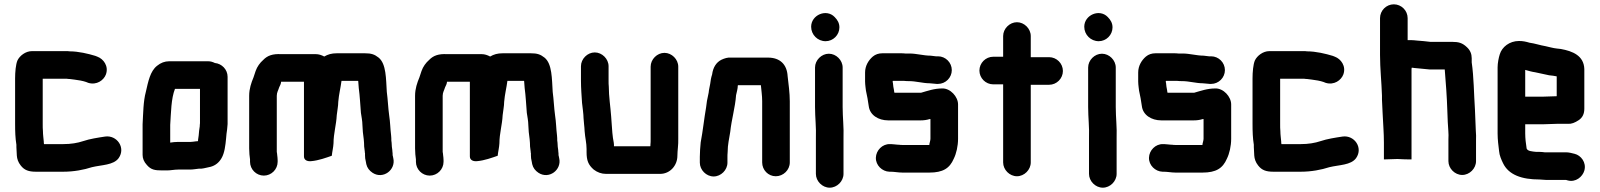

<svg xmlns="http://www.w3.org/2000/svg" viewBox="-20 -761 7416 890"><path d="M56 -90V-79C56 -67 58 -53 58 -40C59 -25 64 -9 76 6C93 28 113 35 147 35H273C323 35 369 26 406 14C451 3 506 5 530 -28C564 -76 522 -136 467 -128C434 -123 395 -117 366 -107C339 -98 309 -93 273 -93H184C183 -97 183 -101 183 -104C182 -118 179 -136 179 -154C178 -163 178 -174 178 -187V-396H282C288 -396 293 -396 297 -395C300 -395 304 -395 309 -394L325 -392C342 -390 365 -386 379 -381L389 -377C428 -365 461 -389 471 -416C485 -455 459 -488 432 -498L422 -502C389 -512 344 -523 303 -523C298 -524 292 -524 285 -524H128C98 -524 71 -502 61 -481C53 -463 50 -426 50 -398V-187C50 -151 51 -121 56 -90Z M862 -103H802C793 -103 782 -102 769 -100V-182C773 -241 773 -303 791 -349H907V-190C906 -183 906 -179 906 -176L903 -155L901 -133L898 -112V-107C895 -106 892 -106 889 -106C880 -105 870 -103 862 -103ZM806 25H862C869 25 877 24 885 23L901 21H912C926 20 945 14 957 12C978 6 995 -7 1007 -28C1021 -52 1025 -87 1028 -119L1030 -141C1032 -158 1034 -164 1035 -186V-405C1035 -439 1008 -466 976 -469C966 -474 956 -477 945 -477H764C744 -477 725 -470 708 -456C676 -431 667 -383 656 -335C644 -291 644 -237 641 -185V-43C641 -27 647 -11 661 4C680 26 698 29 732 29H755C770 29 789 25 806 25Z M1139 -22V-11C1139 24 1168 53 1203 53C1238 53 1267 24 1267 -11V-18C1267 -26 1266 -34 1265 -42C1265 -46 1264 -51 1263 -57V-317C1263 -333 1270 -342 1274 -356C1278 -364 1283 -374 1283 -382H1389V-36C1389 -19 1404 -12 1423 -14C1457 -17 1492 -30 1518 -39C1520 -59 1525 -77 1526 -97C1526 -142 1539 -183 1541 -227C1543 -248 1548 -269 1548 -289C1551 -325 1559 -354 1563 -386H1640C1641 -384 1641 -382 1641 -379C1642 -370 1642 -361 1643 -353C1648 -317 1650 -274 1653 -238C1655 -223 1660 -200 1660 -181L1662 -149C1665 -127 1668 -104 1668 -82C1669 -73 1670 -65 1671 -58C1671 -55 1671 -53 1672 -51V-41C1672 -32 1673 -22 1676 -11L1678 0C1682 17 1692 30 1707 40C1756 72 1816 26 1803 -28L1801 -38C1800 -40 1800 -42 1800 -43C1800 -48 1800 -53 1799 -58C1799 -68 1796 -78 1796 -88C1796 -95 1795 -103 1794 -110C1794 -117 1794 -124 1793 -133C1789 -164 1789 -195 1784 -226C1779 -262 1778 -298 1773 -335C1769 -395 1771 -465 1735 -494C1716 -509 1701 -514 1672 -514H1541C1517 -514 1500 -509 1483 -499C1470 -506 1457 -510 1444 -510H1283C1245 -512 1220 -504 1200 -483C1185 -470 1172 -452 1165 -432L1159 -414C1158 -411 1157 -407 1155 -402C1145 -378 1135 -350 1135 -317V-73C1135 -54 1137 -36 1139 -22Z M1908 -22V-11C1908 24 1937 53 1972 53C2007 53 2036 24 2036 -11V-18C2036 -26 2035 -34 2034 -42C2034 -46 2033 -51 2032 -57V-317C2032 -333 2039 -342 2043 -356C2047 -364 2052 -374 2052 -382H2158V-36C2158 -19 2173 -12 2192 -14C2226 -17 2261 -30 2287 -39C2289 -59 2294 -77 2295 -97C2295 -142 2308 -183 2310 -227C2312 -248 2317 -269 2317 -289C2320 -325 2328 -354 2332 -386H2409C2410 -384 2410 -382 2410 -379C2411 -370 2411 -361 2412 -353C2417 -317 2419 -274 2422 -238C2424 -223 2429 -200 2429 -181L2431 -149C2434 -127 2437 -104 2437 -82C2438 -73 2439 -65 2440 -58C2440 -55 2440 -53 2441 -51V-41C2441 -32 2442 -22 2445 -11L2447 0C2451 17 2461 30 2476 40C2525 72 2585 26 2572 -28L2570 -38C2569 -40 2569 -42 2569 -43C2569 -48 2569 -53 2568 -58C2568 -68 2565 -78 2565 -88C2565 -95 2564 -103 2563 -110C2563 -117 2563 -124 2562 -133C2558 -164 2558 -195 2553 -226C2548 -262 2547 -298 2542 -335C2538 -395 2540 -465 2504 -494C2485 -509 2470 -514 2441 -514H2310C2286 -514 2269 -509 2252 -499C2239 -506 2226 -510 2213 -510H2052C2014 -512 1989 -504 1969 -483C1954 -470 1941 -452 1934 -432L1928 -414C1927 -411 1926 -407 1924 -402C1914 -378 1904 -350 1904 -317V-73C1904 -54 1906 -36 1908 -22Z M3120 -39C3120 -63 3125 -90 3124 -118V-452C3124 -486 3094 -516 3060 -516C3026 -516 2996 -486 2996 -452V-116C2996 -107 2996 -98 2995 -90C2995 -85 2995 -83 2994 -83H2826C2826 -89 2826 -95 2825 -100C2819 -128 2817 -163 2815 -193L2813 -221C2810 -264 2802 -314 2802 -360C2801 -369 2801 -377 2801 -386V-454C2801 -488 2771 -518 2737 -518C2703 -518 2673 -488 2673 -454V-386C2673 -352 2676 -317 2678 -284C2680 -266 2685 -231 2685 -213C2686 -191 2689 -178 2690 -153C2692 -123 2699 -99 2699 -70V-56C2699 -17 2707 3 2732 25C2749 38 2768 45 2789 45H3040C3086 45 3120 6 3120 -39Z M3352 -7V-34C3352 -39 3352 -46 3353 -57C3353 -91 3360 -117 3365 -150C3371 -208 3388 -263 3392 -320C3395 -335 3400 -349 3400 -365C3401 -365 3401 -365 3401 -366H3507C3509 -342 3513 -319 3513 -292V-8C3513 27 3541 56 3576 56C3611 56 3641 27 3641 -8V-291C3641 -331 3635 -372 3631 -408C3628 -462 3596 -494 3540 -494H3366C3353 -495 3339 -491 3324 -484C3300 -472 3285 -448 3281 -416C3276 -401 3274 -388 3272 -372C3270 -360 3266 -345 3265 -332L3263 -322C3261 -314 3259 -304 3257 -293L3253 -263C3244 -212 3238 -153 3228 -101C3226 -84 3224 -51 3224 -34V-7C3224 27 3254 57 3288 57C3322 57 3352 27 3352 -7Z M3758 -448V-265C3758 -217 3764 -168 3762 -122V45C3762 79 3792 109 3826 109C3860 109 3890 79 3890 45V-122C3892 -169 3886 -217 3886 -265V-448C3886 -482 3856 -512 3822 -512C3788 -512 3758 -482 3758 -448ZM3807 -570C3842 -570 3871 -599 3871 -634C3871 -654 3862 -669 3849 -682C3811 -722 3740 -692 3740 -637C3740 -600 3770 -570 3807 -570Z M4328 -500H4318C4309 -501 4300 -502 4293 -503C4261 -503 4229 -513 4195 -513H4176C4169 -514 4162 -514 4155 -514H4070C4053 -514 4038 -509 4026 -499C4006 -482 3990 -456 3990 -425V-383C3990 -375 3991 -366 3992 -357L3994 -341C3999 -318 4004 -293 4007 -269C4012 -228 4051 -203 4097 -203H4248C4263 -203 4276 -205 4289 -209H4293V-118C4293 -110 4289 -99 4288 -93V-89H4163C4158 -89 4153 -89 4148 -90C4136 -90 4121 -93 4111 -93H4105C4070 -94 4041 -64 4040 -30C4039 5 4069 34 4103 35H4109C4125 35 4145 39 4163 39H4288C4351 39 4382 19 4401 -25C4413 -49 4421 -84 4421 -118V-277C4421 -313 4385 -352 4348 -351C4310 -351 4281 -340 4249 -331H4126C4125 -336 4124 -340 4124 -343C4123 -348 4122 -354 4121 -359L4119 -377C4118 -379 4118 -381 4118 -383C4118 -385 4118 -386 4119 -386H4172C4179 -385 4186 -385 4193 -385C4226 -385 4258 -375 4289 -375C4299 -375 4312 -372 4322 -372H4328C4363 -372 4392 -401 4392 -436C4392 -471 4363 -500 4328 -500Z M4630 -594V-498H4584C4549 -498 4520 -469 4520 -434C4520 -399 4549 -370 4584 -370H4630V-8C4630 26 4660 56 4694 56C4728 56 4758 26 4758 -8V-368H4843C4878 -368 4907 -397 4907 -432C4907 -467 4878 -496 4843 -496H4758V-594C4758 -628 4728 -658 4694 -658C4660 -658 4630 -628 4630 -594Z M5024 -448V-265C5024 -217 5030 -168 5028 -122V45C5028 79 5058 109 5092 109C5126 109 5156 79 5156 45V-122C5158 -169 5152 -217 5152 -265V-448C5152 -482 5122 -512 5088 -512C5054 -512 5024 -482 5024 -448ZM5073 -570C5108 -570 5137 -599 5137 -634C5137 -654 5128 -669 5115 -682C5077 -722 5006 -692 5006 -637C5006 -600 5036 -570 5073 -570Z M5594 -500H5584C5575 -501 5566 -502 5559 -503C5527 -503 5495 -513 5461 -513H5442C5435 -514 5428 -514 5421 -514H5336C5319 -514 5304 -509 5292 -499C5272 -482 5256 -456 5256 -425V-383C5256 -375 5257 -366 5258 -357L5260 -341C5265 -318 5270 -293 5273 -269C5278 -228 5317 -203 5363 -203H5514C5529 -203 5542 -205 5555 -209H5559V-118C5559 -110 5555 -99 5554 -93V-89H5429C5424 -89 5419 -89 5414 -90C5402 -90 5387 -93 5377 -93H5371C5336 -94 5307 -64 5306 -30C5305 5 5335 34 5369 35H5375C5391 35 5411 39 5429 39H5554C5617 39 5648 19 5667 -25C5679 -49 5687 -84 5687 -118V-277C5687 -313 5651 -352 5614 -351C5576 -351 5547 -340 5515 -331H5392C5391 -336 5390 -340 5390 -343C5389 -348 5388 -354 5387 -359L5385 -377C5384 -379 5384 -381 5384 -383C5384 -385 5384 -386 5385 -386H5438C5445 -385 5452 -385 5459 -385C5492 -385 5524 -375 5555 -375C5565 -375 5578 -372 5588 -372H5594C5629 -372 5658 -401 5658 -436C5658 -471 5629 -500 5594 -500Z M5792 -90V-79C5792 -67 5794 -53 5794 -40C5795 -25 5800 -9 5812 6C5829 28 5849 35 5883 35H6009C6059 35 6105 26 6142 14C6187 3 6242 5 6266 -28C6300 -76 6258 -136 6203 -128C6170 -123 6131 -117 6102 -107C6075 -98 6045 -93 6009 -93H5920C5919 -97 5919 -101 5919 -104C5918 -118 5915 -136 5915 -154C5914 -163 5914 -174 5914 -187V-396H6018C6024 -396 6029 -396 6033 -395C6036 -395 6040 -395 6045 -394L6061 -392C6078 -390 6101 -386 6115 -381L6125 -377C6164 -365 6197 -389 6207 -416C6221 -455 6195 -488 6168 -498L6158 -502C6125 -512 6080 -523 6039 -523C6034 -524 6028 -524 6021 -524H5864C5834 -524 5807 -502 5797 -481C5789 -463 5786 -426 5786 -398V-187C5786 -151 5787 -121 5792 -90Z M6441 -741C6406 -741 6377 -712 6377 -677V-506C6377 -443 6384 -381 6386 -318V-299C6387 -276 6388 -255 6389 -236C6391 -189 6395 -146 6395 -100V-22L6458 -24C6474 -23 6499 -22 6514 -22H6523V-438C6523 -441 6523 -444 6524 -447C6527 -447 6531 -447 6534 -446C6558 -444 6583 -441 6607 -439H6677C6682 -376 6687 -314 6689 -247L6691 -195C6692 -167 6696 -142 6694 -115V-14C6694 20 6724 50 6758 50C6792 50 6822 20 6822 -14V-112C6823 -125 6822 -139 6821 -155C6820 -186 6818 -220 6817 -253C6812 -327 6812 -403 6802 -472V-491C6802 -511 6795 -528 6780 -542C6759 -562 6742 -567 6711 -567H6610C6591 -570 6568 -571 6548 -573C6538 -574 6529 -575 6521 -575H6505V-677C6505 -712 6476 -741 6441 -741Z M7134 -313H7050V-437C7064 -433 7081 -428 7096 -426C7117 -422 7140 -416 7161 -412L7179 -410L7196 -407V-315C7183 -315 7149 -313 7134 -313ZM7146 73H7239L7246 75C7284 86 7316 58 7324 30C7335 -8 7308 -41 7279 -48C7266 -51 7254 -55 7238 -55H7140C7132 -56 7124 -57 7115 -57H7101C7085 -59 7056 -59 7056 -77C7053 -96 7050 -119 7050 -143V-185H7134C7149 -185 7182 -187 7196 -187H7249C7264 -186 7280 -192 7298 -204C7316 -216 7324 -234 7324 -257V-441C7322 -503 7270 -524 7215 -534L7197 -536C7178 -538 7163 -543 7144 -547C7119 -551 7094 -560 7070 -563C7053 -568 7040 -571 7021 -571C6977 -571 6942 -543 6932 -509C6927 -494 6922 -468 6922 -449V-142C6922 -114 6926 -84 6929 -60C6930 -42 6940 -19 6947 -5C6973 50 7035 71 7116 71C7125 71 7136 73 7146 73Z"/></svg>

Font: Electronic
Style: SuThk
Weight: 900
Version: Version 1.011